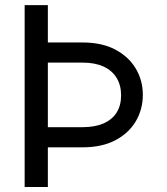

<svg xmlns="http://www.w3.org/2000/svg" viewBox="-20 -748 668 768"><path d="M78.6 -727.5H171.4V0H78.6ZM122.6 -578.1H310.1Q387.7 -578.1 441.4 -549.6Q495.1 -521 523.2 -473.6Q551.3 -426.3 551.3 -368.7Q551.3 -310.5 523.2 -262.9Q495.1 -215.3 441.4 -187Q387.7 -158.7 310.1 -158.7H122.6V-239.3H310.1Q359.9 -239.3 394.3 -254.4Q428.7 -269.5 446.5 -297.9Q464.4 -326.2 464.4 -366.7Q464.4 -406.7 446.5 -436.3Q428.7 -465.8 394.3 -481.7Q359.9 -497.6 310.1 -497.6H122.6Z"/></svg>

Font: Inter 18pt
Style: Regular
Weight: 400
Designer: Rasmus Andersson
Foundry: rsms
Version: Version 4.001;git-66647c0bb